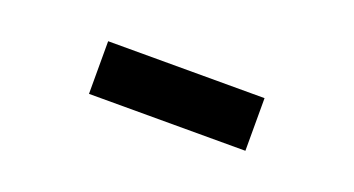

<svg xmlns="http://www.w3.org/2000/svg" viewBox="-25 -843 650 353"><g transform="rotate(20 300.0 -666.5)"><path d="M147 -718H453V-615H147Z"/></g></svg>

Font: iA Writer Mono V
Style: Regular
Weight: 400
Designer: Mike Abbink, Paul van der Laan, Pieter van Rosmalen
Foundry: Bold Monday
Version: Version 2.000